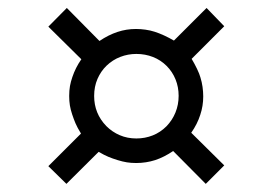

<svg xmlns="http://www.w3.org/2000/svg" viewBox="-20 -552 642 477"><path d="M100.1 -139.2 181.2 -220.2Q171.9 -235.4 167.5 -245.8Q163.1 -256.3 159.2 -268.1Q155.3 -279.8 153.6 -290.3Q151.9 -300.8 151.9 -313.5Q151.9 -327.1 153.8 -338.1Q155.8 -349.1 159.7 -360.4Q167.5 -383.8 182.1 -404.8L100.1 -485.8L146 -532.2L227.1 -450.2Q249.5 -465.3 272 -472.7Q293.9 -480 317.9 -480Q329.1 -480 341.3 -478.3Q353.5 -476.6 364.3 -473.1Q375 -469.7 387.7 -463.9Q400.4 -458 412.1 -451.2L493.2 -532.2L537.1 -486.8L456.1 -405.8Q463.4 -393.6 469.5 -380.9Q475.6 -368.2 478 -359.4Q481.4 -348.6 483.2 -336.2Q484.9 -323.7 484.9 -312.5Q484.9 -288.6 477.5 -266.6Q470.2 -243.7 455.1 -222.2L537.1 -141.1L491.2 -95.2L410.2 -176.8Q387.7 -161.6 365.7 -154.3Q342.8 -147 318.4 -147Q305.7 -147 295.2 -148.7Q284.7 -150.4 272 -154.3Q259.3 -158.2 249.3 -162.4Q239.3 -166.5 225.1 -174.8L145 -95.2ZM318.8 -208Q340.3 -208 359.4 -215.6Q378.4 -223.1 393.6 -238.3Q408.2 -253.4 416 -272.7Q423.8 -292 423.8 -314Q423.8 -335.9 416 -355Q408.2 -374 394 -388.2Q379.4 -402.8 360.1 -410.4Q340.8 -418 318.8 -418Q297.9 -418 278.8 -410.6Q259.8 -403.3 244.6 -388.7Q230.5 -375 222.2 -356Q213.9 -336.9 213.9 -313.5Q213.9 -270 244.1 -238.8Q258.8 -224.1 277.6 -216.1Q296.4 -208 318.8 -208Z"/></svg>

Font: Hack
Style: Regular
Weight: 400
Monospace: yes
Designer: Christopher Simpkins
Foundry: Christopher Simpkins
Version: Version 2.019; ttfautohint (v1.4.1) -l 4 -r 80 -G 350 -x 0 -